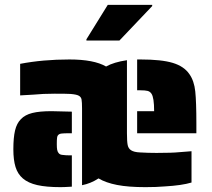

<svg xmlns="http://www.w3.org/2000/svg" viewBox="-20 -763 874 791"><path d="M386 -28Q354 -7 318 0V-316Q318 -342 316 -353Q314 -364 304 -369Q295 -374 270 -376Q255 -377 205 -377Q157 -377 116 -373L63 -370V-500Q157 -518 266 -518Q367 -518 417 -489Q449 -507 503 -515V-214Q503 -180 506 -165.5Q509 -151 520 -144Q532 -136 557 -135Q589 -133 625 -133Q689 -133 718 -136L769 -140V-11Q729 1 659 5Q625 8 579 8Q509 8 462.5 -1Q416 -10 386 -28ZM545 -305H615Q615 -361 604 -377Q598 -386 588 -388.5Q578 -391 559 -391H545V-518H559Q645 -518 691.5 -504Q738 -490 760 -458Q780 -430 784.5 -386Q789 -342 789 -254V-214H545ZM74 -28Q53 -46 44 -75Q35 -104 35 -148Q35 -196 42 -225.5Q49 -255 66 -272Q83 -290 113 -297.5Q143 -305 192 -305L276 -303V-214H266Q243 -214 236 -213Q216 -212 215 -194Q214 -188 214 -169Q214 -154 215.5 -146Q217 -138 221 -133Q226 -126 236 -125Q250 -123 266 -123H276V6Q246 8 230 8Q171 8 133.5 -0.5Q96 -9 74 -28ZM336 -601 424 -743H607V-738L472 -596H336Z"/></svg>

Font: Saira Stencil One
Style: Regular
Weight: 400
Designer: Hector Gatti with collaboration of the Omnibus-Type team
Foundry: Omnibus-Type
Version: Version 1.004